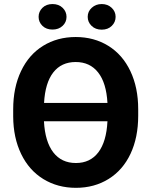

<svg xmlns="http://www.w3.org/2000/svg" viewBox="-20 -900 728 930"><path d="M43.9 0ZM649.4 -339.4Q649.4 -234.4 612.3 -155.3Q575.2 -76.2 506.1 -33.2Q437 9.8 347.7 9.8Q259.3 9.8 189.9 -32.7Q120.6 -75.2 82.5 -154.1Q44.4 -232.9 43.9 -335.4V-370.6Q43.9 -475.6 81.8 -555.4Q119.6 -635.3 188.7 -678Q257.8 -720.7 346.7 -720.7Q435.5 -720.7 504.6 -678Q573.7 -635.3 611.6 -555.4Q649.4 -475.6 649.4 -371.1ZM347.7 -110.4Q417 -110.4 456.3 -162.1Q495.6 -213.9 500.5 -312.5H192.9Q198.2 -213.9 238 -162.1Q277.8 -110.4 347.7 -110.4ZM346.7 -599.6Q277.3 -599.6 238 -549.1Q198.7 -498.5 193.4 -401.4H500.5Q495.1 -498.5 455.3 -549.1Q415.5 -599.6 346.7 -599.6ZM302.2 -818.4Q302.2 -792.5 283.2 -774.7Q264.2 -756.8 234.4 -756.8Q204.1 -756.8 185.5 -774.9Q167 -793 167 -818.4Q167 -843.8 185.5 -862.1Q204.1 -880.4 234.4 -880.4Q264.6 -880.4 283.4 -862.1Q302.2 -843.8 302.2 -818.4ZM404.8 -818.4Q404.8 -844.7 424.6 -862.5Q444.3 -880.4 472.7 -880.4Q501.5 -880.4 520.8 -862.3Q540 -844.2 540 -818.4Q540 -793 521.5 -774.7Q502.9 -756.3 472.7 -756.3Q442.4 -756.3 423.6 -774.7Q404.8 -793 404.8 -818.4Z"/></svg>

Font: Roboto
Style: Bold
Weight: 700
Designer: Google
Version: Version 2.134; 2016; ttfautohint (v1.6)